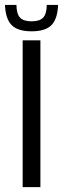

<svg xmlns="http://www.w3.org/2000/svg" viewBox="-39 -765 257 785"><path d="M53.7 0V-600H126.2V0ZM90.2 -637Q34.3 -637 9.1 -661.9Q-16.2 -686.8 -18.7 -744.8H28.2Q28.6 -708.6 42.7 -693.2Q56.8 -677.8 90.2 -677.8Q123.6 -677.8 137.7 -693.2Q151.8 -708.6 152.2 -744.8H198.6Q196 -686.8 171 -661.9Q145.9 -637 90.2 -637Z"/></svg>

Font: Big Shoulders Thin
Style: Regular
Weight: 100
Designer: Patric King
Foundry: XO Type Co
Version: Version 2.002